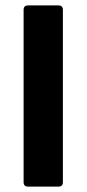

<svg xmlns="http://www.w3.org/2000/svg" viewBox="-20 -691 321 711"><path d="M83 0H197.3C207 0 212.9 -5.9 212.9 -15.6V-655.3C212.9 -665 207 -670.9 197.3 -670.9H83C73.2 -670.9 67.4 -665 67.4 -655.3V-15.6C67.4 -5.9 73.2 0 83 0Z"/></svg>

Font: Ed Sans Neue
Style: Bold
Weight: 700
Designer: Stephen Hutchings
Version: Version 1.004;PS 001.004;hotconv 1.0.88;makeotf.lib2.5.64775